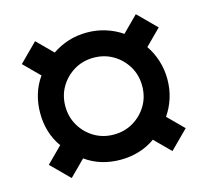

<svg xmlns="http://www.w3.org/2000/svg" viewBox="-84 -715 787 729"><g transform="rotate(-15 310.0 -350.0)"><path d="M112 -81 41 -152 102 -213Q81 -242 70.5 -276.5Q60 -311 60 -350Q60 -388 70.5 -423Q81 -458 102 -487L41 -548L112 -619L173 -558Q202 -578 236.5 -589Q271 -600 310 -600Q348 -600 383 -589Q418 -578 447 -558L508 -619L579 -548L518 -487Q538 -458 549 -423Q560 -388 560 -350Q560 -311 549 -276.5Q538 -242 518 -213L579 -152L508 -81L447 -142Q418 -121 383 -110.5Q348 -100 310 -100Q271 -100 236.5 -110.5Q202 -121 173 -142ZM310 -199Q352 -199 386 -219Q420 -239 440.5 -273Q461 -307 461 -350Q461 -393 440.5 -427Q420 -461 386 -481Q352 -501 310 -501Q268 -501 234 -481Q200 -461 179.5 -427Q159 -393 159 -350Q159 -308 179.5 -273.5Q200 -239 234 -219Q268 -199 310 -199Z"/></g></svg>

Font: Space Grotesk Light SemiBold
Style: Regular
Weight: 600
Version: Version 2.000